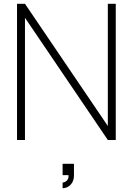

<svg xmlns="http://www.w3.org/2000/svg" viewBox="-20 -740 702 1015"><path d="M311 225Q317 225 325 221Q333 217 338.2 208.2Q343.5 199.5 342 186H311V126H371V186Q371 210 361.5 225.5Q352 241 338.2 248Q324.5 255 311 255ZM70 0V-720H112L550 -74V-720H592V0H550L112 -646V0Z"/></svg>

Font: Vela Sans GX ExtLt
Style: Regular
Weight: 200
Designer: Principal design: Mikhail Sharanda - project Manrope.
Design modification: Ravid Balaliev
Foundry: Mikhail Sharanda
Version: Version 1.001